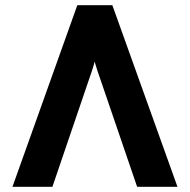

<svg xmlns="http://www.w3.org/2000/svg" viewBox="-20 -720 732 740"><path d="M28 0 278 -700H413L664 0H508.5L355 -449Q348 -470.5 344.5 -482.5Q343 -473 335 -449L182 0Z"/></svg>

Font: Overpass ExtraBold
Style: Regular
Weight: 800
Designer: Delve Withrington, Dave Bailey, Thomas Jockin
Foundry: Delve Fonts LLC
Version: Version 4.000; ttfautohint (v1.8.3)